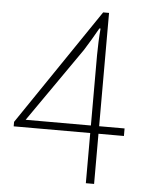

<svg xmlns="http://www.w3.org/2000/svg" viewBox="-52 -769 626 812"><g transform="rotate(5 260.5 -363.0)"><path d="M343 0H378V-213H486V-245H378V-726H353L18 -232V-213H343ZM343 -245H66L286 -561C306 -593 326 -626 343 -657H348C345 -626 343 -574 343 -544Z"/></g></svg>

Font: Harano Aji Gothic TW ExtraLight
Style: Regular
Weight: 250
Foundry: Masamichi Hosoda
Version: HaranoAjiGothicTW-ExtraLight version 20230610;ttx 4.39.4